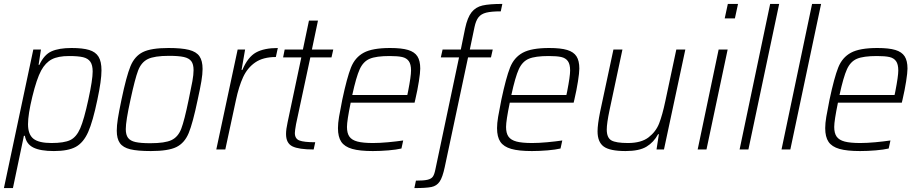

<svg xmlns="http://www.w3.org/2000/svg" viewBox="-29 -763 4691 980"><path d="M141 -510H180L168 -432H172Q196 -484 234 -501Q272 -518 336 -518Q393 -518 426 -508Q459 -498 474 -473.5Q489 -449 489 -404Q489 -352 468 -254Q445 -143 421 -89Q397 -35 358 -13.5Q319 8 246 8Q177 8 141 -10Q105 -28 98 -70H93L37 197H-9ZM422 -255Q444 -356 444 -398Q444 -431 432 -448Q420 -465 395 -471Q370 -477 324 -477Q267 -477 235 -460Q203 -443 181 -403Q158 -360 136 -269.5Q114 -179 114 -129Q114 -77 141.5 -55Q169 -33 234 -33Q298 -33 329.5 -48Q361 -63 380.5 -108Q400 -153 422 -255Z M567 -96Q567 -122 572.5 -157Q578 -192 591 -254Q616 -374 637 -425Q658 -476 700 -497Q742 -518 831 -518Q898 -518 935.5 -508.5Q973 -499 989 -476Q1005 -453 1005 -411Q1005 -385 999 -349Q993 -313 980 -254Q955 -134 934 -83.5Q913 -33 871.5 -12.5Q830 8 741 8Q673 8 636 -1Q599 -10 583 -32.5Q567 -55 567 -96ZM934 -254Q947 -315 953 -348.5Q959 -382 959 -405Q959 -435 947.5 -450.5Q936 -466 909.5 -472Q883 -478 834 -478Q759 -478 725.5 -461.5Q692 -445 676 -403Q660 -361 637 -254Q613 -145 613 -104Q613 -75 624.5 -59.5Q636 -44 662.5 -38Q689 -32 738 -32Q813 -32 846.5 -48Q880 -64 896 -105.5Q912 -147 934 -254Z M1184 -510H1222L1204 -406H1208Q1236 -472 1277.5 -495Q1319 -518 1389 -518L1379 -472Q1314 -472 1274 -444.5Q1234 -417 1212 -369.5Q1190 -322 1175 -251L1121 0H1075Z M1431 -79Q1431 -103 1439 -139L1509 -470H1416L1424 -510H1517L1548 -658H1594L1563 -510H1672L1663 -470H1555L1482 -129Q1476 -95 1476 -84Q1476 -55 1499 -46Q1522 -37 1580 -37L1572 0Q1496 0 1463.5 -16Q1431 -32 1431 -79Z M1696 -109Q1696 -134 1701.5 -166.5Q1707 -199 1718 -254Q1742 -367 1762.5 -418.5Q1783 -470 1827.5 -494Q1872 -518 1962 -518Q2021 -518 2054 -508Q2087 -498 2101.5 -475.5Q2116 -453 2116 -413Q2116 -392 2109 -347.5Q2102 -303 2091 -256L2087 -239H1761Q1742 -147 1742 -115Q1742 -83 1754.5 -65.5Q1767 -48 1795.5 -40.5Q1824 -33 1875 -33Q1909 -33 1952 -37Q1995 -41 2029 -46L2020 -5Q1995 1 1954 4.5Q1913 8 1874 8Q1807 8 1768.5 -3Q1730 -14 1713 -39Q1696 -64 1696 -109ZM2050 -278 2054 -297Q2069 -374 2069 -403Q2069 -435 2057.5 -451Q2046 -467 2023.5 -472Q2001 -477 1960 -477Q1891 -477 1858 -463Q1825 -449 1807 -409.5Q1789 -370 1769 -278Z M2193 103 2314 -470H2221L2230 -510H2323L2345 -618Q2357 -674 2378 -700.5Q2399 -727 2434 -735Q2469 -743 2535 -743L2527 -705Q2479 -705 2453 -698.5Q2427 -692 2413.5 -675Q2400 -658 2393 -625L2369 -510H2486L2477 -470H2360L2241 90Q2230 142 2215 164Q2200 186 2173 191.5Q2146 197 2086 197L2094 159Q2134 159 2153 154.5Q2172 150 2180 139Q2188 128 2193 103Z M2508 -109Q2508 -134 2513.5 -166.5Q2519 -199 2530 -254Q2554 -367 2574.5 -418.5Q2595 -470 2639.5 -494Q2684 -518 2774 -518Q2833 -518 2866 -508Q2899 -498 2913.5 -475.5Q2928 -453 2928 -413Q2928 -392 2921 -347.5Q2914 -303 2903 -256L2899 -239H2573Q2554 -147 2554 -115Q2554 -83 2566.5 -65.5Q2579 -48 2607.5 -40.5Q2636 -33 2687 -33Q2721 -33 2764 -37Q2807 -41 2841 -46L2832 -5Q2807 1 2766 4.5Q2725 8 2686 8Q2619 8 2580.5 -3Q2542 -14 2525 -39Q2508 -64 2508 -109ZM2862 -278 2866 -297Q2881 -374 2881 -403Q2881 -435 2869.5 -451Q2858 -467 2835.5 -472Q2813 -477 2772 -477Q2703 -477 2670 -463Q2637 -449 2619 -409.5Q2601 -370 2581 -278Z M3021 -93Q3021 -127 3034 -192L3102 -510H3148L3082 -200Q3068 -133 3068 -102Q3068 -60 3091.5 -46.5Q3115 -33 3176 -33Q3244 -33 3281.5 -62Q3319 -91 3335.5 -133.5Q3352 -176 3367 -247L3423 -510H3469L3360 0H3322L3334 -78H3330Q3308 -37 3271 -14.5Q3234 8 3164 8Q3084 8 3052.5 -15Q3021 -38 3021 -93Z M3670 -669 3686 -743H3738L3722 -669ZM3532 0 3639 -510H3685L3577 0Z M3746 0 3902 -743H3948L3791 0Z M3960 0 4116 -743H4162L4005 0Z M4183 -109Q4183 -134 4188.5 -166.5Q4194 -199 4205 -254Q4229 -367 4249.5 -418.5Q4270 -470 4314.5 -494Q4359 -518 4449 -518Q4508 -518 4541 -508Q4574 -498 4588.5 -475.5Q4603 -453 4603 -413Q4603 -392 4596 -347.5Q4589 -303 4578 -256L4574 -239H4248Q4229 -147 4229 -115Q4229 -83 4241.5 -65.5Q4254 -48 4282.5 -40.5Q4311 -33 4362 -33Q4396 -33 4439 -37Q4482 -41 4516 -46L4507 -5Q4482 1 4441 4.5Q4400 8 4361 8Q4294 8 4255.5 -3Q4217 -14 4200 -39Q4183 -64 4183 -109ZM4537 -278 4541 -297Q4556 -374 4556 -403Q4556 -435 4544.5 -451Q4533 -467 4510.5 -472Q4488 -477 4447 -477Q4378 -477 4345 -463Q4312 -449 4294 -409.5Q4276 -370 4256 -278Z"/></svg>

Font: Saira Semi Condensed ExtraLight
Style: Italic
Weight: 200
Width: 4
Italic angle: -12°
Designer: Hector Gatti with collaboration of the Omnibus-Type team
Foundry: Omnibus-Type
Version: Version 1.001; ttfautohint (v1.8)